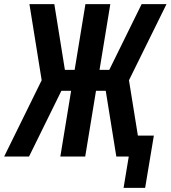

<svg xmlns="http://www.w3.org/2000/svg" viewBox="-32 -755 823 926"><path d="M564 151 589 0H529L478 -317H431L379 0H259L311 -317H264L108 0H-12L169 -368L110 -735H230L281 -418H328L380 -735H500L448 -418H495L651 -735H771L590 -368L633 -101H710L668 151Z"/></svg>

Font: Zed Sans Extended
Style: Bold Italic
Weight: 700
Width: 7
Italic angle: -9°
Designer: Belleve Invis
Foundry: Belleve Invis
Version: Version 1.0.0; ttfautohint (v1.8.4)